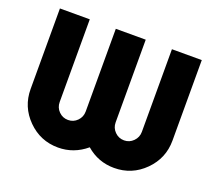

<svg xmlns="http://www.w3.org/2000/svg" viewBox="-119 -871 1173 1039"><g transform="rotate(20 467.5 -351.5)"><path d="M306.2 3.9Q204.1 3.9 131.6 -68.6Q59.1 -141.1 59.1 -243.2V-707H231V-231Q231 -199.2 252.9 -177Q274.9 -154.8 306.2 -154.8Q337.4 -154.8 359.1 -177Q380.9 -199.2 380.9 -231V-707H553.2V-231Q553.2 -199.2 575.4 -177Q597.7 -154.8 628.9 -154.8Q659.7 -154.8 681.9 -177.2Q704.1 -199.7 704.1 -231V-707H876V-243.2Q876 -141.1 803.5 -68.6Q731 3.9 628.9 3.9Q537.1 3.9 467.8 -56.2Q396.5 3.9 306.2 3.9Z"/></g></svg>

Font: Biathlonist
Style: Bold
Weight: 700
Designer: Go4gold
Foundry: Go4gold
Version: Version 3.010;FEAKit 1.0